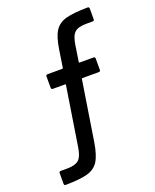

<svg xmlns="http://www.w3.org/2000/svg" viewBox="-163 -792 875 1085"><g transform="rotate(-20 274.5 -250.0)"><path d="M499 -700Q509 -700 509 -690V-626Q509 -616 499 -616H462Q412 -616 391 -597Q370 -578 362 -525L347 -427Q347 -423 350 -423H434Q444 -423 444 -413V-345Q444 -335 434 -335H336Q331 -335 331 -331L274 31Q262 104 239.5 139Q217 174 172.5 186.5Q128 199 41 200Q31 200 31 190V126Q31 116 41 116H79Q128 116 149.5 97Q171 78 179 25L235 -331Q235 -335 232 -335H158Q148 -335 148 -345V-413Q148 -423 158 -423H246Q251 -423 251 -427L267 -531Q278 -604 300.5 -639Q323 -674 367.5 -686.5Q412 -699 499 -700Z"/></g></svg>

Font: Amber EN Medium
Style: Regular
Weight: 500
Designer: Jeremy Tribby
Foundry: Tribby Type Co.
Version: Version 1.403 November 24, 2021